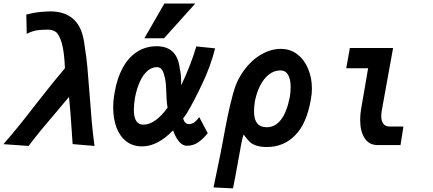

<svg xmlns="http://www.w3.org/2000/svg" viewBox="-32 -822 2452 1088"><path d="M174.5 -235.5Q274 -363 336 -435.5Q332 -532.5 317.2 -580.5Q302.5 -628.5 284 -641.2Q265.5 -654 240 -654Q199.5 -654 175.5 -650Q151.5 -646 119.5 -630.5L117 -739.5Q154.5 -748.5 172.2 -751.2Q190 -754 221 -756L238 -757Q243.5 -757.5 254 -757.5Q338 -757.5 387.5 -710.5Q437 -663.5 448 -559.5Q457.5 -502 463 -442.8Q468.5 -383.5 475.5 -290Q482 -198.5 488 -132.5Q494 -66.5 503.5 5L379.5 -5.5L374.5 -80Q367 -198 359 -273L281.5 -180.5Q238 -130 204 -88.8Q170 -47.5 130 5L-12.5 -5Q36 -60.5 79.5 -114.5Q123 -168.5 174.5 -235.5Z M609.5 -212Q609.5 -255 617.5 -297Q631 -378 663.2 -437.2Q695.5 -496.5 744.5 -528.2Q793.5 -560 855.5 -560Q972.5 -560 986.5 -434Q994.5 -404 994.5 -357.5L994 -338Q1020.5 -391 1043.5 -450.8Q1066.5 -510.5 1080.5 -559L1187 -548Q1162.5 -450.5 1116.2 -351.8Q1070 -253 1026.5 -179.5L1005.5 -150.5Q1010.5 -134.5 1018.5 -126.8Q1026.5 -119 1039.5 -119Q1057 -119 1072 -131Q1087 -143 1097 -158.5L1145 -67.5Q1124 -39.5 1094.5 -17.8Q1065 4 1027 4Q981 4 948.5 -83Q861 7.5 773 7.5Q720 7.5 683.2 -21.2Q646.5 -50 628 -99.8Q609.5 -149.5 609.5 -212ZM786 -605 899.5 -802H1074.5L897.5 -605ZM726.5 -199.5Q726.5 -115.5 780.5 -115.5Q847 -115.5 917.5 -211.5Q913 -238.5 912 -261L911 -288Q909.5 -323 908.2 -341Q907 -359 903.5 -375.5Q899 -396.5 894.5 -409.8Q890 -423 881 -432.2Q872 -441.5 856.5 -441.5Q829 -441.5 804.8 -421.2Q780.5 -401 762 -362Q743.5 -323 733 -269Q726.5 -229.5 726.5 -199.5Z M1178 240 1217.5 48.5Q1220 37.5 1230 -17Q1245 -100 1258 -163Q1271 -226 1289 -292.5Q1308 -365 1350 -422.8Q1392 -480.5 1447.2 -512.8Q1502.5 -545 1559.5 -545Q1613 -545 1653 -514.2Q1693 -483.5 1714.2 -432Q1735.5 -380.5 1735.5 -320Q1735.5 -289.5 1729.5 -258.5Q1706.5 -122.5 1641 -55.8Q1575.5 11 1481.5 11Q1444.5 11 1421.2 3.2Q1398 -4.5 1385.5 -16Q1373 -27.5 1359 -46L1348.5 -59.5Q1343 -46 1336.2 -12.2Q1329.5 21.5 1318.5 85Q1311.5 123.5 1303.5 167.5Q1295.5 211.5 1288.5 245.5ZM1610 -271.5Q1615 -301 1615 -328.5Q1615 -373 1600.5 -398Q1586 -423 1557 -423Q1522 -423 1492.8 -400.5Q1463.5 -378 1443 -338.5Q1422.5 -299 1412.5 -248.5Q1407.5 -218 1407.5 -191.5Q1407.5 -145.5 1425.5 -123.2Q1443.5 -101 1480 -101Q1527.5 -101 1560.5 -144Q1593.5 -187 1610 -271.5Z M2009 -142Q2009 -175.5 2014.5 -205.5L2054 -435H1930L1950.5 -550H2195.5L2131.5 -196Q2128.5 -179.5 2128.5 -164Q2128.5 -137 2140 -121Q2151.5 -105 2176.5 -105H2254Q2253.5 -97 2245.5 -50Q2240.5 -22.5 2237.5 0H2106Q2058.5 -0.5 2033.8 -39.8Q2009 -79 2009 -142Z"/></svg>

Font: JuliaMono Black
Style: Italic
Weight: 900
Italic angle: -9°
Monospace: yes
Designer: cormullion
Foundry: corm
Version: Version 0.057; ttfautohint (v1.8.4)